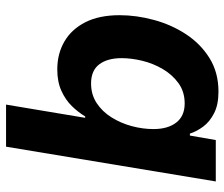

<svg xmlns="http://www.w3.org/2000/svg" viewBox="-76 -692 777 666"><g transform="rotate(-90 313.0 -359.5)"><path d="M327.6 9.3Q282.2 9.3 252.7 -5.9Q223.1 -21 206.3 -43.7Q189.5 -66.4 182.1 -89.8H175.3L159.7 0H16.1L136.7 -727.5H282.7L236.8 -453.1H241.7Q255.9 -477.1 277.6 -499.3Q299.3 -521.5 330.6 -535.6Q361.8 -549.8 404.8 -549.8Q459 -549.8 501.5 -525.1Q543.9 -500.5 568.4 -452.4Q592.8 -404.3 592.8 -333.5Q592.8 -275.4 576.4 -214.8Q560.1 -154.3 527.1 -103.8Q494.1 -53.2 444.3 -22Q394.5 9.3 327.6 9.3ZM286.6 -107.9Q327.1 -107.9 356.7 -129.2Q386.2 -150.4 405.8 -183.6Q425.3 -216.8 434.6 -254.6Q443.8 -292.5 443.8 -326.7Q443.8 -375.5 422.4 -404.1Q400.9 -432.6 356 -432.6Q317.4 -432.6 287.8 -413.1Q258.3 -393.6 238.3 -361.6Q218.3 -329.6 208 -291.5Q197.8 -253.4 197.8 -216.3Q197.8 -166 220.5 -137Q243.2 -107.9 286.6 -107.9Z"/></g></svg>

Font: Inter 16pt
Style: Bold Italic
Weight: 700
Italic angle: -9.3988°
Version: Version 4.001;git-66647c0bb